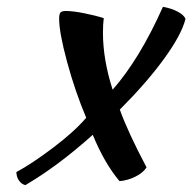

<svg xmlns="http://www.w3.org/2000/svg" viewBox="-20 -495 562 561"><path d="M408.2 -5.9Q397.9 10.3 374.8 21.5Q351.6 32.7 329.1 34.2Q285.2 -18.1 251 -101.1Q150.4 -10.7 54.2 45.9Q43.5 43.5 35.9 33.2Q28.3 22.9 27.8 7.8Q73.2 -16.6 135.3 -63.5Q197.3 -110.4 231.9 -150.9Q199.2 -228.5 176 -314.2Q152.8 -399.9 152.8 -439.9Q152.8 -453.6 156.5 -458.3Q160.2 -462.9 172.9 -462.9Q192.9 -462.9 226.1 -456.3Q259.3 -449.7 283.2 -441.9Q280.8 -424.3 280.8 -399.9Q280.8 -320.8 309.1 -232.9Q388.2 -322.8 456.1 -475.1Q481 -470.7 499.3 -460.9Q517.6 -451.2 522 -439.9Q510.7 -394 459.7 -323.7Q408.7 -253.4 330.1 -174.8Q353 -110.4 408.2 -5.9Z"/></svg>

Font: Kaushan Script
Style: Regular
Weight: 400
Designer: Pablo Impallari
Foundry: Pablo Impallari
Version: Version 1.002